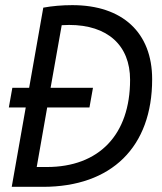

<svg xmlns="http://www.w3.org/2000/svg" viewBox="-20 -723 626 743"><path d="M14.2 -307.1H79.6L25.4 0H146C412.1 0 568.8 -154.3 568.8 -416.5C568.8 -596.7 454.1 -703.1 259.8 -703.1C220.2 -703.1 181.6 -699.7 147.5 -693.4L92.8 -383.3H27.8ZM122.1 -76.7 162.6 -307.1H326.2L339.8 -383.3H175.8L218.8 -625.5C228 -626 237.8 -626.5 247.6 -626.5C396 -626.5 483.4 -547.9 483.4 -414.1C483.4 -201.7 363.3 -76.7 161.1 -76.7Z"/></svg>

Font: Cascadia Mono SemiLight
Style: Italic
Weight: 350
Italic angle: -10°
Monospace: yes
Designer: Aaron Bell
Foundry: Saja Typeworks
Version: Version 2404.023